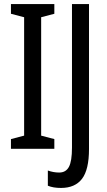

<svg xmlns="http://www.w3.org/2000/svg" viewBox="-20 -734 530 947"><path d="M34 0V-48L99 -65V-649L34 -666V-714H248V-666L183 -649V-65L248 -48V0ZM216 182V107Q243 117 272 117Q305 117 320 89Q335 61 335 -6V-714H419V1Q419 103 384.5 148Q350 193 281 193Q242 193 216 182Z"/></svg>

Font: Noto Sans UI Cond
Style: Regular
Weight: 400
Width: 3
Designer: Monotype Design Team
Foundry: Monotype Imaging Inc.
Version: Version 1.001